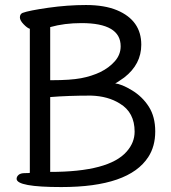

<svg xmlns="http://www.w3.org/2000/svg" viewBox="-20 -737 690 773"><path d="M182.1 -44.9Q418.9 -44.9 490.2 -127Q522 -163.1 522 -207Q522 -284.2 462.9 -319.8Q415 -350.1 346.2 -352.1Q252.9 -352.1 182.1 -346.2ZM189 -414.1Q263.2 -414.1 306.2 -422.1Q349.1 -430.2 384 -447Q418.9 -463.9 442.4 -490.5Q465.8 -517.1 465.8 -550.8Q465.8 -644 308.1 -644Q238.8 -644 182.1 -627.9V-414.1ZM227.1 16.1Q46.9 16.1 46.9 -17.1Q46.9 -25.9 54.9 -33Q63 -40 80.1 -40Q97.2 -40 100.1 -41V-621.1Q89.8 -624 75 -639.4Q60.1 -654.8 60.1 -667Q60.1 -680.2 70.8 -685.1Q97.2 -694.8 174.6 -705.8Q252 -716.8 326.2 -716.8Q400.9 -716.8 451.2 -695.8Q548.8 -654.8 548.8 -557.1Q548.8 -478 480 -424.8Q450.2 -403.8 443.8 -400.9Q469.2 -398.9 511.2 -373.5Q553.2 -348.1 579.1 -307.6Q605 -267.1 605 -208Q605 -147.9 577.1 -105Q499 16.1 227.1 16.1Z"/></svg>

Font: LXGW WenKai Screen
Style: Regular
Weight: 400
Designer: LXGW / Fontworks Inc.
Foundry: LXGW / Fontworks Inc.
Version: Version 1.510;January 18,2025